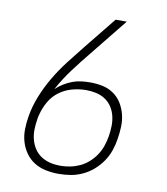

<svg xmlns="http://www.w3.org/2000/svg" viewBox="-83 -805 766 882"><g transform="rotate(10 300.0 -363.5)"><path d="M249 8Q219 8 189.5 2Q160 -4 136 -19Q112 -34 95.5 -57Q79 -80 70.5 -108Q62 -136 62.5 -166.5Q63 -197 68 -227Q76 -276 95 -323.5Q114 -371 140.5 -416Q167 -461 199 -502.5Q231 -544 264 -585L385 -735H437L297 -561Q260 -516 225 -469Q190 -422 163 -372Q179 -387 198.5 -399Q218 -411 238 -418.5Q258 -426 279 -428.5Q300 -431 321 -431Q351 -431 379 -425Q407 -419 430 -403Q453 -387 467.5 -363.5Q482 -340 489 -312.5Q496 -285 495 -255.5Q494 -226 489 -196Q485 -169 475.5 -141.5Q466 -114 449 -89.5Q432 -65 409.5 -45.5Q387 -26 360 -13.5Q333 -1 305 3.5Q277 8 249 8ZM250 -30Q273 -30 296 -34.5Q319 -39 341 -49Q363 -59 382 -76Q401 -93 414.5 -113.5Q428 -134 435.5 -156.5Q443 -179 447 -202Q451 -227 451.5 -251Q452 -275 446.5 -297.5Q441 -320 428.5 -339Q416 -358 397 -370.5Q378 -383 355 -388Q332 -393 308 -393Q277 -393 244.5 -384.5Q212 -376 184.5 -356Q157 -336 140 -306.5Q123 -277 115 -245Q113 -239 112 -233.5Q111 -228 110 -222V-221Q106 -197 105.5 -173Q105 -149 111 -126.5Q117 -104 129.5 -85Q142 -66 161 -53.5Q180 -41 203 -35.5Q226 -30 250 -30Z"/></g></svg>

Font: Iosevka Extralight Extended
Style: Italic
Weight: 200
Width: 7
Italic angle: -9°
Monospace: yes
Designer: Belleve Invis
Foundry: Belleve Invis
Version: Version 32.5.0; ttfautohint (v1.8.4)